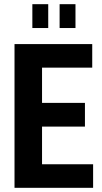

<svg xmlns="http://www.w3.org/2000/svg" viewBox="-20 -898 489 918"><path d="M49.4 0V-687.2H421V-574.6H181V-406.1H386.1V-292.7H181V-112.6H425.2V0ZM134.7 -764V-878H210.6V-764ZM265 -764V-878H340.9V-764Z"/></svg>

Font: Archivo SemiBold ExtraCondensed
Style: Regular
Weight: 600
Width: 2
Version: Version 2.001